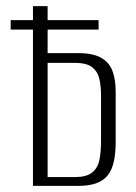

<svg xmlns="http://www.w3.org/2000/svg" viewBox="-20 -609 444 629"><path d="M88 0V-589H136V-435H238Q282 -435 309 -421Q336 -407 347.5 -379Q359 -351 359 -308V-145Q359 -106 352.5 -78Q346 -50 331.5 -33Q317 -16 293.5 -8Q270 0 235 0ZM136 -29H227Q263 -29 281.5 -43.5Q300 -58 305.5 -84.5Q311 -111 311 -147V-296Q311 -324 306 -348.5Q301 -373 283 -388Q265 -403 225 -403H136ZM15 -512V-543H303V-512Z"/></svg>

Font: Alumni Sans Light
Style: Regular
Weight: 300
Version: Version 1.018